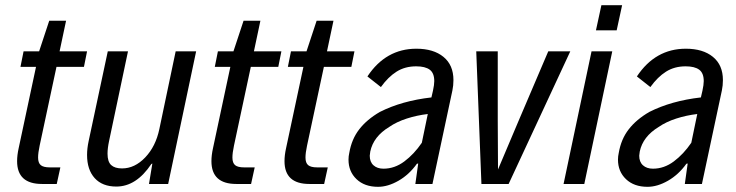

<svg xmlns="http://www.w3.org/2000/svg" viewBox="-20 -710 2842 741"><path d="M46 -88Q46 -111 52 -138L119 -452H59L71 -512H131L170 -630H235L210 -512H316L304 -452H198L133 -148Q127 -120 127 -102Q127 -81 137.5 -72.5Q148 -64 172 -64H213L199 0H142Q46 0 46 -88Z M629 0H555L568 -79L564 -77Q506 10 429 10Q375 10 345.5 -22.5Q316 -55 316 -112Q316 -137 322 -165L396 -512H474L401 -166Q395 -138 395 -117Q395 -86 409 -73Q423 -60 451 -60Q500 -60 540.5 -102.5Q581 -145 595 -212L658 -512H737Z M796 -88Q796 -111 802 -138L869 -452H809L821 -512H881L920 -630H985L960 -512H1066L1054 -452H948L883 -148Q877 -120 877 -102Q877 -81 887.5 -72.5Q898 -64 922 -64H963L949 0H892Q796 0 796 -88Z M1078 -88Q1078 -111 1084 -138L1151 -452H1091L1103 -512H1163L1202 -630H1267L1242 -512H1348L1336 -452H1230L1165 -148Q1159 -120 1159 -102Q1159 -81 1169.5 -72.5Q1180 -64 1204 -64H1245L1231 0H1174Q1078 0 1078 -88Z M1730 -401Q1730 -380 1726 -361L1649 0H1583L1594 -79L1589 -78Q1559 -36 1518 -12.5Q1477 11 1439 11Q1387 11 1356 -18.5Q1325 -48 1325 -94Q1325 -107 1328 -120Q1337 -173 1366.5 -211Q1396 -249 1446 -278Q1531 -321 1645 -334L1651 -360Q1656 -383 1656 -397Q1656 -428 1638.5 -441Q1621 -454 1586 -454Q1543 -454 1510.5 -433.5Q1478 -413 1450 -374L1398 -415Q1469 -522 1587 -522Q1653 -522 1691.5 -490.5Q1730 -459 1730 -401ZM1608 -159 1631 -270Q1589 -265 1550 -252.5Q1511 -240 1482 -220Q1421 -183 1409 -125Q1407 -113 1407 -109Q1407 -85 1421.5 -72Q1436 -59 1460 -59Q1503 -59 1540.5 -87Q1578 -115 1608 -159Z M2181 -512 1943 0H1838L1818 -512H1901V-244L1902 -56L1982 -245L2096 -512Z M2301 -690H2381L2360 -593H2280ZM2263 -512H2343L2235 0H2155Z M2770 -401Q2770 -380 2766 -361L2689 0H2623L2634 -79L2629 -78Q2599 -36 2558 -12.5Q2517 11 2479 11Q2427 11 2396 -18.5Q2365 -48 2365 -94Q2365 -107 2368 -120Q2377 -173 2406.5 -211Q2436 -249 2486 -278Q2571 -321 2685 -334L2691 -360Q2696 -383 2696 -397Q2696 -428 2678.5 -441Q2661 -454 2626 -454Q2583 -454 2550.5 -433.5Q2518 -413 2490 -374L2438 -415Q2509 -522 2627 -522Q2693 -522 2731.5 -490.5Q2770 -459 2770 -401ZM2648 -159 2671 -270Q2629 -265 2590 -252.5Q2551 -240 2522 -220Q2461 -183 2449 -125Q2447 -113 2447 -109Q2447 -85 2461.5 -72Q2476 -59 2500 -59Q2543 -59 2580.5 -87Q2618 -115 2648 -159Z"/></svg>

Font: Decalotype
Style: Italic
Weight: 400
Italic angle: -12°
Designer: Alfredo Marco Pradil
Foundry: Alfredo Marco Pradil
Version: Version 1.0